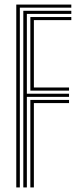

<svg xmlns="http://www.w3.org/2000/svg" viewBox="-20 -820 348 840"><path d="M51.2 0V-800H292V-786.5H66.8V0ZM112.8 0V-382.8H282V-369H128.2V0ZM82 0V-772.8H292V-759.2H97.5V-410H282V-396.2H97.5V0ZM112.8 -423.5V-745.5H292V-732H128.2V-437.2H282V-423.5Z"/></svg>

Font: Big Shoulders Inline Display Thin Medium
Style: Regular
Weight: 500
Version: Version 2.002